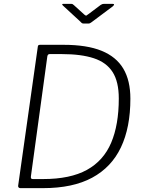

<svg xmlns="http://www.w3.org/2000/svg" viewBox="-20 -974 747 994"><path d="M85 0Q80 0 76.5 -3.5Q73 -7 74 -13L176 -734Q177 -739 180 -740.5Q183 -742 188 -742H309Q430 -742 506 -711Q582 -680 618.5 -618.5Q655 -557 655 -463Q655 -314 606 -211Q557 -108 457 -54Q357 0 203 0H85ZM203 -47Q344 -47 430 -94.5Q516 -142 555.5 -235Q595 -328 595 -464Q595 -551 563 -601Q531 -651 465.5 -672.5Q400 -694 300 -694H237Q227 -694 225 -682L140 -61Q139 -53 141.5 -50Q144 -47 150 -47ZM502 -949Q507 -952 510.5 -953Q514 -954 518 -954H563Q570 -954 570.5 -951Q571 -948 565 -942L454 -859Q451 -857 447 -854.5Q443 -852 437 -852H414Q406 -852 402.5 -855.5Q399 -859 395 -863L306 -945Q302 -949 302 -951.5Q302 -954 307 -954H348Q353 -954 356 -952.5Q359 -951 363 -947L417 -898Q425 -892 426.5 -893Q428 -894 438 -901Z"/></svg>

Font: Libre Franklin ExtraLight
Style: Italic
Weight: 250
Italic angle: -8°
Designer: Pablo Impallari, Rodrigo Fuenzalida, Nhung Nguyen
Foundry: Impallari Type
Version: Version 3.000